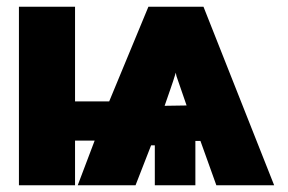

<svg xmlns="http://www.w3.org/2000/svg" viewBox="-20 -548 852 568"><path d="M36 0H202V-132H260L210 0H381L427 -118H438V0H558V-131H573L620 0H791L582 -528H419L303 -248H202V-528H36ZM467 -235C478 -268 490 -299 500 -333L502 -323L532 -236Z"/></svg>

Font: Asimov Pro
Style: Ult
Weight: 900
Designer: Google
Version: Version 2.000980; 2014